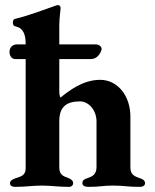

<svg xmlns="http://www.w3.org/2000/svg" viewBox="-20 -725 602 748"><path d="M39 -495H80V-70C80 -41 62 -38 42 -31C27 -26 19 -21 19 -11C19 -2 26 3 39 3C79 3 108 -2 143 -2C178 -2 208 3 248 3C259 3 265 -3 265 -12C265 -22 255 -28 245 -32C227 -38 211 -45 211 -72V-253C211 -308 238 -330 292 -330C325 -330 356 -296 356 -252V-74C356 -45 339 -37 321 -31C310 -28 301 -23 301 -12C301 -2 309 3 325 3C373 3 377 -2 421 -2C463 -2 475 3 524 3C538 3 545 -3 545 -11C545 -22 537 -27 524 -31C505 -38 488 -44 488 -72V-271C488 -351 439 -414 370 -414C302 -414 247 -370 216 -345C212 -349 211 -360 211 -374V-495H335C356 -495 370 -513 375 -530C375 -531 376 -532 376 -534C376 -543 366 -552 354 -552H211V-624C211 -659 216 -683 216 -693C216 -699 214 -705 206 -705C202 -705 199 -704 194 -702C162 -691 86 -662 40 -652C34 -651 30 -646 30 -637C30 -628 34 -623 41 -622C73 -615 80 -587 80 -552H45C29 -552 17 -540 17 -523C17 -511 23 -495 39 -495Z"/></svg>

Font: EB Garamond
Style: Bold
Weight: 700
Designer: Georg Duffner and Octavio Pardo
Foundry: Georg Duffner
Version: Version 1.000;PS 001.000;hotconv 1.0.88;makeotf.lib2.5.64775